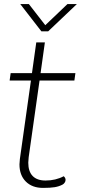

<svg xmlns="http://www.w3.org/2000/svg" viewBox="-20 -907 414 937"><path d="M120 -140Q118 -120 118 -113Q118 -70 139.5 -48Q161 -26 202 -26Q252 -26 291 -47Q300 -39 300 -29Q300 -22 295.5 -15.5Q291 -9 285 -6Q268 3 247 6.5Q226 10 190 10Q137 10 106 -21Q75 -52 75 -105Q75 -113 77 -131L131 -514H27L32 -550H136L157 -700H199L178 -550H348L343 -514H173ZM79 -887H121L201 -784L309 -887H355L215 -754H182Z"/></svg>

Font: Krub ExtraLight
Style: Italic
Weight: 275
Italic angle: -8°
Designer: Ekaluck Peanpanawate
Foundry: Cadson Demak Co.,Ltd.
Version: Version 1.000; ttfautohint (v1.6)